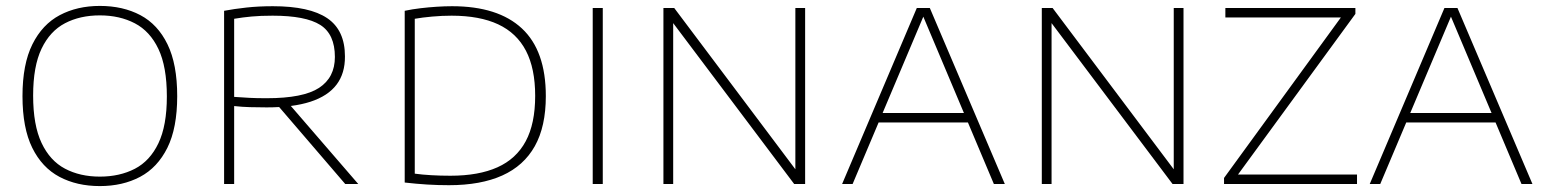

<svg xmlns="http://www.w3.org/2000/svg" viewBox="-20 -622 5222 649"><path d="M317.5 7Q240 7 181 -24.2Q122 -55.5 89 -122.5Q56 -189.5 56 -297Q56 -405 89.5 -472.2Q123 -539.5 182 -570.8Q241 -602 317.5 -602Q395.5 -602 454.5 -570.8Q513.5 -539.5 546.2 -472.2Q579 -405 579 -297Q579 -189.5 545.8 -122.5Q512.5 -55.5 453.5 -24.2Q394.5 7 317.5 7ZM317.5 -25Q384.5 -25 435.8 -51.5Q487 -78 515.5 -137.8Q544 -197.5 544 -296Q544 -396.5 515.5 -456.5Q487 -516.5 435.8 -543.2Q384.5 -570 317.5 -570Q250.5 -570 199.8 -543.5Q149 -517 120.5 -457.5Q92 -398 92 -299Q92 -199 120.5 -138.8Q149 -78.5 199.8 -51.8Q250.5 -25 317.5 -25Z M737.5 0V-585.5Q772 -592 813 -596.5Q854 -601 902 -601Q1026.5 -601 1086.2 -560.5Q1146 -520 1146 -431.5Q1146.5 -374 1117.5 -335.8Q1088.5 -297.5 1029.5 -278.2Q970.5 -259 881.5 -259Q851 -259 825 -259.8Q799 -260.5 771.5 -263.5V0ZM1147 0 904 -283H946.5L1191 0ZM881.5 -290Q1005 -290 1058.5 -325Q1112 -360 1112 -429.5Q1112 -506.5 1062.5 -537.8Q1013 -569 901.5 -569Q860.5 -569 830.8 -566.2Q801 -563.5 771.5 -558.5V-294.5Q802.5 -292.5 824.5 -291.2Q846.5 -290 881.5 -290Z M1497.5 4Q1461 4 1424.2 1.8Q1387.5 -0.5 1348 -5V-585.5Q1374 -591 1401.5 -594.2Q1429 -597.5 1456 -599.2Q1483 -601 1508 -601Q1663.5 -601 1744.2 -525.8Q1825 -450.5 1825 -297Q1825 -194.5 1787.8 -128Q1750.5 -61.5 1677.8 -28.8Q1605 4 1497.5 4ZM1502.5 -28Q1598 -28 1661.5 -56.5Q1725 -85 1757 -144.5Q1789 -204 1789 -298Q1789 -390.5 1757.8 -450.5Q1726.5 -510.5 1663.8 -539.8Q1601 -569 1506.5 -569Q1474.5 -569 1441 -566Q1407.5 -563 1382 -558.5V-35Q1407.5 -31.5 1437.8 -29.8Q1468 -28 1502.5 -28Z M1983.5 0V-595H2017.5V0Z M2222.5 0V-595H2259L2680 -34.5H2668.5V-595H2701.5V0H2664.5L2243 -560.5H2255.5V0Z M2826.5 0 3079 -595H3123L3376.5 0H3339.5L3096 -577.5H3106L2862 0ZM2939 -208 2949 -240H3254L3263 -208Z M3501.5 0V-595H3538L3959 -34.5H3947.5V-595H3980.5V0H3943.5L3522 -560.5H3534.5V0Z M4117.5 0V-20.5L4520.5 -574L4526.5 -563H4122V-595H4561.5V-575L4157 -21.5L4151 -32H4567V0Z M4610 0 4862.5 -595H4906.5L5160 0H5123L4879.5 -577.5H4889.5L4645.5 0ZM4722.5 -208 4732.5 -240H5037.5L5046.5 -208Z"/></svg>

Font: Encode Sans SC SemiExpanded Thin
Style: Regular
Weight: 250
Width: 6
Designer: Multiple Designers
Foundry: Impallari Type
Version: Version 3.002